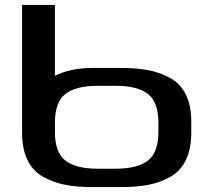

<svg xmlns="http://www.w3.org/2000/svg" viewBox="-20 -763 860 783"><path d="M70 -743H204V-454Q269 -486 358 -486H473Q536 -486 583.5 -477Q631 -468 673 -445.5Q715 -423 737.5 -378Q760 -333 760 -267V-221Q760 -155 737.5 -109.5Q715 -64 673 -41Q631 -18 583.5 -9Q536 0 473 0H358Q295 0 247.5 -9Q200 -18 157.5 -41Q115 -64 92.5 -109.5Q70 -155 70 -221ZM204 -263V-225Q204 -141 247 -108Q290 -75 377 -75H453Q540 -75 583 -108Q626 -141 626 -225V-263Q626 -347 583 -380Q540 -413 453 -413H377Q290 -413 247 -380Q204 -347 204 -263Z"/></svg>

Font: Aneo
Style: Regular
Weight: 400
Designer: Anastasios Pappas
Foundry: Anastasios Pappas
Version: Version 1.000